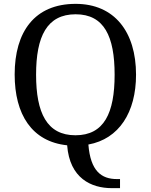

<svg xmlns="http://www.w3.org/2000/svg" viewBox="-20 -745 782 995"><path d="M559 230H602V183H586C505 183 449 141 438 4C597 -25 685 -163 685 -358C685 -580 573 -725 372 -725C159 -725 56 -580 56 -359C56 -152 145 -11 328 8C341 179 453 230 559 230ZM371 -44C223 -44 167 -160 167 -358C167 -556 223 -671 372 -671C520 -671 574 -556 574 -358C574 -160 520 -44 371 -44Z"/></svg>

Font: Noto Fangsong KSS Vertical
Style: Regular
Weight: 400
Designer: LIU Zhao, ZHANG Congyu, Kushim JIANG
Foundry: Guyu Beijing Co. Ltd.
Version: Version 1.000;November 16, 2022;FontCreator 11.5.0.2427 64-b